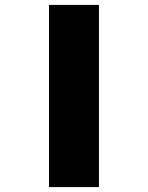

<svg xmlns="http://www.w3.org/2000/svg" viewBox="-20 -760 601 780"><path d="M179 0V-740H382V0Z"/></svg>

Font: Lexend Tera Black
Style: Regular
Weight: 900
Version: Version 1.007